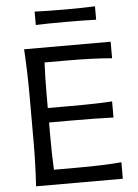

<svg xmlns="http://www.w3.org/2000/svg" viewBox="-60 -949 714 995"><g transform="rotate(-5 297.0 -451.5)"><path d="M472.2 -902.8V-833Q413.1 -835.4 314.9 -835.4Q217.3 -835.4 158.2 -833V-902.8Q214.8 -899.9 314.9 -899.9Q415.5 -899.9 472.2 -902.8ZM186.5 -77.6H302.7Q451.2 -77.6 538.1 -85.9V0H86.9Q94.2 -118.7 94.2 -235.4V-475.1Q94.2 -592.8 86.9 -712.9H537.1V-627Q436.5 -635.7 294.4 -635.7H186.5Q182.6 -561.5 182.6 -461.9V-398.9H301.3Q448.2 -398.9 517.6 -404.3V-320.3Q425.3 -323.7 300.8 -323.7H182.6V-249Q182.6 -151.4 186.5 -77.6Z"/></g></svg>

Font: Commissioner Flair
Style: Regular
Weight: 400
Designer: Kostas Bartsokas
Foundry: Kostas Bartsokas
Version: Version 1.000